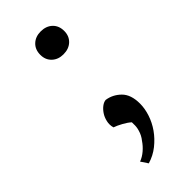

<svg xmlns="http://www.w3.org/2000/svg" viewBox="-223 -553 777 777"><g transform="rotate(-45 166.0 -164.5)"><path d="M124 -442Q124 -472 143 -490Q162 -508 192 -508Q223 -508 242 -490Q261 -472 261 -442Q261 -413 242 -395Q223 -377 192 -377Q162 -377 143 -395Q124 -413 124 -442ZM104 149Q123 142 140 127.5Q157 113 169 95Q183 78 189 56Q194 40 193 23Q193 18 193 13Q181 2 161 -9Q141 -20 126 -25Q123 -35 123 -45Q123 -54 125 -62Q129 -80 138.5 -94Q148 -108 159.5 -116.5Q171 -125 182 -126Q217 -121 243.5 -95Q270 -69 270 -17Q270 11 260 41.5Q250 72 231 99Q212 126 185 147.5Q158 169 124 179Z"/></g></svg>

Font: PTSerif
Style: Regular
Weight: 400
Designer: A.Korolkova, O.Umpeleva, V.Yefimov
Foundry: ParaType Ltd
Version: Version 1.000W OFL; ttfautohint (v1.2) -l 8 -r 50 -G 200 -x 